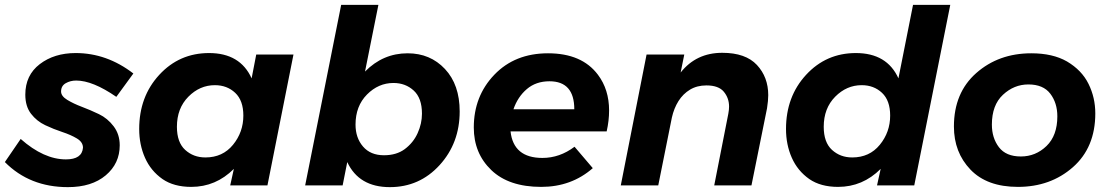

<svg xmlns="http://www.w3.org/2000/svg" viewBox="-37 -762 4550 789"><path d="M242 7Q85 7 -17 -96L48 -191Q143 -107 234 -107Q300 -107 304 -155Q304 -178 279 -193Q254 -208 219 -219.5Q184 -231 149 -247.5Q114 -264 90.5 -294.5Q67 -325 67 -373Q67 -453 126.5 -498.5Q186 -544 274 -544Q402 -544 511 -460L441 -364Q344 -431 276 -431Q252 -431 233 -420Q214 -409 214 -386Q214 -367 239.5 -351.5Q265 -336 299.5 -323Q334 -310 369.5 -293Q405 -276 430 -243Q455 -210 455 -165Q455 -90 397.5 -41.5Q340 7 242 7Z M749 6Q677.5 6 631 -26Q582.5 -60 558.8 -113.8Q535 -167.5 535 -232Q535 -365 617.5 -454.5Q700 -544 822 -544Q950 -544 997 -440L1016 -538H1169L1062 0H909L924 -68Q850 6 749 6ZM807 -115Q878 -115 920.5 -167Q963 -219 963 -287Q963 -349 929.5 -380.5Q896 -412 846 -412Q784 -412 737 -364.5Q690 -317 690 -241Q690 -177 724 -146Q758 -115 807 -115Z M1565 7Q1438 7 1390 -96L1371 0H1217L1365 -742H1518L1463 -468Q1537 -543 1638 -543Q1731 -543 1791.5 -478.5Q1852 -414 1852 -304Q1852 -174 1769.5 -83.5Q1687 7 1565 7ZM1541 -124Q1592 -124 1626 -149Q1661.5 -175.5 1679.2 -214.8Q1697 -254 1697 -295Q1697 -359 1663 -390Q1629 -421 1580 -421Q1518 -421 1471 -373.5Q1424 -326 1424 -250Q1424 -195.5 1454.8 -159.8Q1485.5 -124 1541 -124Z M2187 6Q2054 6 1982 -63Q1910 -132 1910 -238Q1910 -367 1994.5 -455Q2079 -543 2215 -543Q2354 -543 2420 -455Q2466 -394 2466 -308Q2466 -266 2456 -222H2061Q2073 -113 2192 -113Q2263 -113 2324 -159L2399 -71Q2311 6 2187 6ZM2323 -313Q2323 -428 2221 -428Q2165.5 -428 2128 -396Q2090.5 -364 2073 -313Z M3051 0H2898L2956 -295Q2959 -311 2959 -324Q2959 -359 2937.5 -385Q2916 -411 2866 -411Q2827.5 -411 2798.8 -393.8Q2770 -376.5 2751.2 -346.8Q2732.5 -317 2724 -279L2668 0H2514L2620 -538H2775L2760 -464Q2824 -545 2931 -545Q3027 -545 3073.5 -495Q3120 -445 3120 -371Q3120 -349 3115 -317Z M3407 6Q3335.5 6 3289 -26Q3240.5 -60 3216.8 -113.8Q3193 -167.5 3193 -232Q3193 -365 3275.5 -454.5Q3358 -544 3480 -544Q3608 -544 3655 -440L3715 -742H3868L3720 0H3567L3582 -68Q3508 6 3407 6ZM3465 -115Q3536 -115 3578.5 -167Q3621 -219 3621 -287Q3621 -349 3587.5 -380.5Q3554 -412 3504 -412Q3442 -412 3395 -364.5Q3348 -317 3348 -241Q3348 -177 3382 -146Q3416 -115 3465 -115Z M4146 6Q4019 6 3951 -65Q3883 -136 3883 -242Q3883 -381 3975 -462Q4067 -543 4201 -543Q4289 -543 4347.5 -509.5Q4408.5 -473.5 4436.2 -417.2Q4464 -361 4464 -296Q4464 -156 4372 -75Q4280 6 4146 6ZM4158 -119Q4219 -119 4263.5 -162Q4308 -205 4308 -284Q4308 -339 4279 -377Q4250 -415 4189 -415Q4130 -415 4084.5 -372.5Q4039 -330 4039 -250Q4039 -195 4068 -157Q4097 -119 4158 -119Z"/></svg>

Font: Argentum Sans SemiBold
Style: Italic
Weight: 600
Italic angle: -11°
Designer: Julieta Ulanovsky (font), Cristiano Sobral (main changes and remaster)
Foundry: Julieta Ulanovsky (font), Cristiano Sobral (main changes and remaster)
Version: Version 2.007;June 15, 2022;FontCreator 14.0.0.2814 64-bit; 